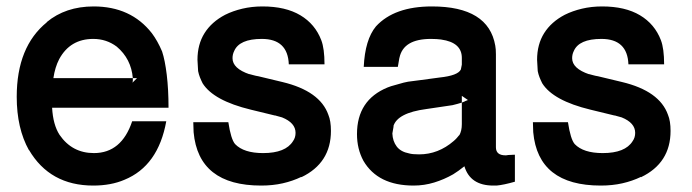

<svg xmlns="http://www.w3.org/2000/svg" viewBox="-20 -555 2152 597"><path d="M142 -220Q145 -167 165 -136Q204 -79 272 -79Q358 -79 391 -178H497Q472 -39 367 4Q325 22 270 22Q135 22 70 -89V-88Q32 -156 32 -254Q32 -410 126 -486H125Q184 -535 271 -535Q387 -535 452 -452Q470 -428 484 -395Q493 -368 498.5 -322.5Q504 -277 504 -220ZM393 -312Q388 -372 343 -410Q311 -434 270 -434Q198 -434 164 -371Q151 -346 146 -312ZM393 -303Q393 -302 392.5 -301Q392 -300 392 -298L406 -312H393Z M878 -355Q875 -434 794 -434Q724 -434 708 -396Q703 -386 703 -374Q703 -342 756 -324L754 -325Q762 -323 769 -321Q776 -319 783 -318L858 -300Q975 -272 1001 -198Q1009 -179 1009 -148Q1009 -48 917 -4V-5Q890 8 859 15Q828 22 792 22Q597 22 582 -144L581 -175H690Q698 -122 711 -107Q738 -79 798 -79Q868 -79 891 -116Q899 -127 899 -142Q899 -173 857 -190L839 -195Q837 -196 834 -196L760 -214Q644 -242 610 -296Q605 -306 601.5 -315Q598 -324 596 -334L594 -369Q594 -417 616 -452Q638 -487 680 -509Q704 -521 733.5 -528Q763 -535 796 -535Q868 -535 914 -507.5Q960 -480 979 -430Q989 -404 989 -355Z M1581 -74V10Q1546 20 1524 22H1514Q1442 22 1424 -38Q1414 -30 1405.5 -24Q1397 -18 1389 -13Q1361 3 1330 12.5Q1299 22 1266 22Q1155 22 1110 -55Q1090 -92 1090 -138Q1090 -244 1185 -283L1196 -287L1235 -298L1249 -301Q1263 -303 1287.5 -306Q1312 -309 1347 -314Q1404 -320 1413 -339L1416 -354V-375Q1416 -423 1352 -432H1353Q1345 -433 1337 -433.5Q1329 -434 1320 -434Q1234 -434 1222 -375V-376L1217 -347H1111Q1115 -432 1149 -473Q1206 -535 1323 -535Q1499 -535 1520 -413Q1521 -408 1521.5 -401Q1522 -394 1522 -386V-97Q1522 -72 1552 -72Q1556 -72 1560 -73ZM1416 -236Q1410 -234 1402.5 -232Q1395 -230 1387 -228L1306 -216Q1215 -204 1203 -162L1204 -163L1200 -140Q1201 -116 1213.5 -99.5Q1226 -83 1252 -78Q1262 -75 1283 -75Q1313 -75 1340 -85.5Q1367 -96 1390 -116Q1395 -120 1400 -125.5Q1405 -131 1408 -135V-134Q1416 -148 1416 -169ZM1426 -240H1425L1435 -244L1416 -257V-236Z M1934 -355Q1931 -434 1850 -434Q1780 -434 1764 -396Q1759 -386 1759 -374Q1759 -342 1812 -324L1810 -325Q1818 -323 1825 -321Q1832 -319 1839 -318L1914 -300Q2031 -272 2057 -198Q2065 -179 2065 -148Q2065 -48 1973 -4V-5Q1946 8 1915 15Q1884 22 1848 22Q1653 22 1638 -144L1637 -175H1746Q1754 -122 1767 -107Q1794 -79 1854 -79Q1924 -79 1947 -116Q1955 -127 1955 -142Q1955 -173 1913 -190L1895 -195Q1893 -196 1890 -196L1816 -214Q1700 -242 1666 -296Q1661 -306 1657.5 -315Q1654 -324 1652 -334L1650 -369Q1650 -417 1672 -452Q1694 -487 1736 -509Q1760 -521 1789.5 -528Q1819 -535 1852 -535Q1924 -535 1970 -507.5Q2016 -480 2035 -430Q2045 -404 2045 -355Z"/></svg>

Font: Ekushey Bangla
Style: Bold
Weight: 700
Designer: Al Mamun Sumon
Foundry: Al Mamun Sumon
Version: Version 1.0